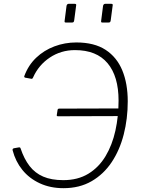

<svg xmlns="http://www.w3.org/2000/svg" viewBox="-20 -974 747 1004"><path d="M378 -944 368 -868Q367 -861 364.5 -858.5Q362 -856 354 -856H327Q320 -856 318.5 -858Q317 -860 318 -866L328 -944Q331 -954 339 -954H371Q381 -954 378 -944ZM569 -944 559 -868Q558 -861 555.5 -858.5Q553 -856 545 -856H518Q511 -856 509.5 -858Q508 -860 509 -866L519 -944Q522 -954 530 -954H562Q572 -954 569 -944ZM312 10Q243 10 188 -15.5Q133 -41 97 -85.5Q61 -130 46 -188Q45 -193 47 -195.5Q49 -198 54 -199L77 -203Q80 -204 83.5 -203Q87 -202 88 -197Q106 -143 134.5 -106Q163 -69 206 -50.5Q249 -32 311 -32Q387 -32 442 -65.5Q497 -99 532 -157.5Q567 -216 583.5 -291Q600 -366 600 -448Q600 -575 542.5 -643.5Q485 -712 372 -712Q299 -712 240.5 -673Q182 -634 153 -569Q150 -561 144 -562L111 -568Q109 -569 107.5 -570.5Q106 -572 107 -576Q128 -633 169 -672Q210 -711 264.5 -731.5Q319 -752 379 -752Q473 -752 532 -713.5Q591 -675 619.5 -606Q648 -537 648 -444Q648 -353 627 -271Q606 -189 564 -126Q522 -63 459 -26.5Q396 10 312 10ZM284 -366Q280 -366 278 -367.5Q276 -369 277 -373L281 -399Q282 -406 290 -406L616 -407L610 -367Z"/></svg>

Font: Libre Franklin Thin
Style: Italic
Weight: 100
Italic angle: -8°
Designer: Pablo Impallari, Rodrigo Fuenzalida, Nhung Nguyen
Foundry: Impallari Type
Version: Version 3.000